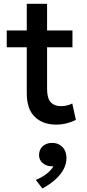

<svg xmlns="http://www.w3.org/2000/svg" viewBox="-20 -660 470 1040"><path d="M284.5 15Q212 15 168.5 -27Q125 -69 125 -155.5V-639.5H235V-495H372.5V-404H235V-179.5Q235 -127.5 254.8 -106.2Q274.5 -85 310.5 -85Q328 -85 343.5 -89Q359 -93 371.5 -99.5L391 -10.5Q369.5 0.5 341.8 7.8Q314 15 284.5 15ZM16.5 -404V-495H139.5V-404ZM209.5 361 174 314.5Q207 301.5 232.8 281.2Q258.5 261 269 240.5Q248 242 230.2 234.8Q212.5 227.5 202 213.2Q191.5 199 191.5 180Q191.5 150.5 211.2 132.2Q231 114 262.5 114Q297 114 318.5 136.5Q340 159 340 196Q340 226 325.5 254.8Q311 283.5 281.8 310.5Q252.5 337.5 209.5 361Z"/></svg>

Font: Geologica Cursive
Style: Regular
Weight: 400
Designer: Sindre Bremnes, Frode Helland
Foundry: Monokrom Skriftforlag AS
Version: Version 1.010;gftools[0.9.28]